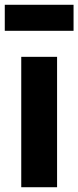

<svg xmlns="http://www.w3.org/2000/svg" viewBox="-45 -784 328 804"><path d="M44 -546H194V0H44ZM-25 -764H263V-655H-25Z"/></svg>

Font: Eudoxus Sans ExtraBold
Style: Regular
Weight: 800
Designer: Stijn de Vries
Foundry: tokotype
Version: Version 2.005